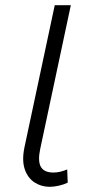

<svg xmlns="http://www.w3.org/2000/svg" viewBox="-20 -710 343 740"><path d="M241 -6Q227 1 207.5 5.5Q188 10 171 10Q139 10 113 -7Q87 -24 75.5 -57.5Q64 -91 74 -141L191 -690H253L135 -136Q125 -89 137.5 -67Q150 -45 186 -45Q211 -45 239 -57Z"/></svg>

Font: Radio Canada Light
Style: Italic
Weight: 300
Italic angle: -12°
Designer: Charles Daoud, Etienne Aubert Bonn, Alexandre Saumier Demers, Jacques Le Bailly
Foundry: Radio-Canada
Version: Version 2.104; ttfautohint (v1.8.4.7-5d5b);gftools[0.9.28.de